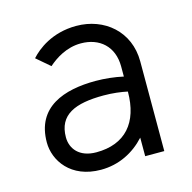

<svg xmlns="http://www.w3.org/2000/svg" viewBox="-82 -591 681 680"><g transform="rotate(-15 258.0 -251.5)"><path d="M84 -436 133 -394C159 -417 201 -445 254 -445C322 -445 371 -403 371 -329V-292C340 -299 303 -303 270 -303C154 -303 47 -267 47 -137C47 -71 97 6 208 6C274 6 330 -23 371 -68V0H441V-329C441 -439 357 -509 254 -509C165 -509 109 -464 84 -436ZM284 -246C317 -246 348 -242 371 -237C371 -123 314 -58 208 -58C145 -58 117 -96 117 -137C117 -220 180 -246 284 -246Z"/></g></svg>

Font: LilGrotesk
Style: Regular
Weight: 400
Designer: Bastien Sozeau
Foundry: NBR — Bastien Sozeau
Version: Version 2.001